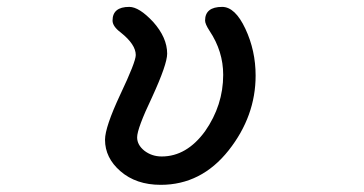

<svg xmlns="http://www.w3.org/2000/svg" viewBox="-20 -507 1040 549"><path d="M324.2 -17.6Q280.3 -55.7 280.3 -107.4Q280.3 -143.6 324.2 -237.3Q368.2 -330.1 368.2 -349.6Q368.2 -379.9 325.2 -414.1Q301.8 -431.6 301.8 -448.2Q301.8 -487.3 349.6 -487.3Q377.9 -487.3 418 -444.3Q458 -399.4 458 -353.5Q458 -323.2 415 -229.5Q372.1 -139.6 372.1 -114.3Q372.1 -92.8 392.6 -76.2Q414.1 -59.6 442.4 -59.6Q513.7 -59.6 566.4 -131.8Q618.2 -206.1 618.2 -293Q618.2 -360.4 579.1 -418.9Q566.4 -438.5 566.4 -448.2Q566.4 -487.3 615.2 -487.3Q652.3 -487.3 681.6 -424.8Q710.9 -362.3 710.9 -291Q710.9 -174.8 633.8 -77.1Q555.7 21.5 439.5 21.5Q369.1 21.5 324.2 -17.6Z"/></svg>

Font: KTXP_ComRound
Style: Medium
Weight: 500
Version: Version 1.01;May 16, 2022;FontCreator 13.0.0.2683 64-bit